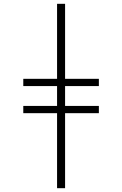

<svg xmlns="http://www.w3.org/2000/svg" viewBox="-20 -843 640 1006"><path d="M279 143V-250H102V-288H279V-392H102V-430H279V-823H321V-430H498V-392H321V-288H498V-250H321V143Z"/></svg>

Font: Iosevka Etoile Extralight
Style: Regular
Weight: 200
Designer: Belleve Invis
Foundry: Belleve Invis
Version: Version 22.1.2; ttfautohint (v1.8.4)